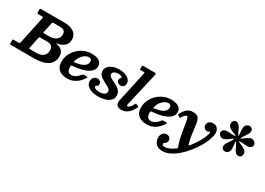

<svg xmlns="http://www.w3.org/2000/svg" viewBox="-51 -1828 4299 3118"><g transform="rotate(30 2099.0 -269.0)"><path d="M402 0H-18Q-35.5 0 -40.2 -3.8Q-45 -7.5 -45 -25.5V-77Q-45 -87 -42 -91Q-39 -95 -28.5 -95H59.5Q78.5 -95 83.8 -98.8Q89 -102.5 92.5 -118.5L201.5 -630.5Q205 -647.5 200.8 -651.2Q196.5 -655 174 -655H117Q99 -655 93.5 -659.5Q88 -664 88 -682.5V-727Q88 -742.5 93.8 -746.2Q99.5 -750 114.5 -750H542Q627.5 -750 683 -726.5Q738.5 -703 765.2 -662.8Q792 -622.5 792 -572.5Q792 -499 750.5 -457.8Q709 -416.5 634 -398.5Q619 -394.5 611 -394.8Q603 -395 603 -389.5Q603 -384 609.8 -384.2Q616.5 -384.5 631 -381Q692 -366 722 -330.8Q752 -295.5 752 -232.5Q752 -162.5 716.8 -110.2Q681.5 -58 604.5 -29Q527.5 0 402 0ZM349 -432.5H462Q497.5 -432.5 534.5 -447Q571.5 -461.5 596.8 -491Q622 -520.5 622 -565Q622 -609.5 598 -632.2Q574 -655 532 -655H396Q380 -655 377.5 -651.5Q375 -648 372.5 -635.5L334 -454Q331.5 -442.5 332.5 -437.5Q333.5 -432.5 349 -432.5ZM392 -95Q460 -95 499.2 -116.2Q538.5 -137.5 555.2 -170.2Q572 -203 572 -237.5Q572 -293 541.8 -317.8Q511.5 -342.5 462 -342.5H334.5Q318 -342.5 313.2 -338Q308.5 -333.5 305.5 -320L262.5 -118.5Q259 -104 262 -99.5Q265 -95 283.5 -95Z M822 -180Q822 -251.5 851.2 -315.5Q880.5 -379.5 931.2 -428.8Q982 -478 1047.2 -506.5Q1112.5 -535 1184 -535Q1279.5 -535 1328.2 -502Q1377 -469 1377 -407.5Q1377 -362 1352.8 -329.5Q1328.5 -297 1288.5 -274.5Q1248.5 -252 1199.8 -238Q1151 -224 1100.8 -216.5Q1050.5 -209 1007.5 -205.5Q994 -204.5 989.8 -198.2Q985.5 -192 985.5 -176.5Q985.5 -66.5 1066.5 -66.5Q1110.5 -66.5 1150.2 -93.5Q1190 -120.5 1217.5 -159.5Q1223 -167 1228 -170Q1233 -173 1247 -173H1292.5Q1310.5 -173 1314.2 -168.2Q1318 -163.5 1309.5 -150.5Q1283.5 -109 1245.2 -71Q1207 -33 1155.2 -9Q1103.5 15 1037 15Q977 15 928.2 -4.5Q879.5 -24 850.8 -66.8Q822 -109.5 822 -180ZM1017 -271.5Q1054 -276.5 1091.5 -285.8Q1129 -295 1160 -310.5Q1191 -326 1209.8 -350Q1228.5 -374 1228.5 -408Q1228.5 -462.5 1176.5 -462.5Q1126.5 -462.5 1077 -419Q1027.5 -375.5 1003 -297Q998 -281.5 1000 -275.8Q1002 -270 1017 -271.5Z M1723 -131.5Q1723 -156 1705 -173.8Q1687 -191.5 1658.8 -206.8Q1630.5 -222 1599 -237.5Q1567.5 -253 1539.2 -272.2Q1511 -291.5 1493 -317.5Q1475 -343.5 1475 -380Q1475 -423 1495.5 -452.8Q1516 -482.5 1549.8 -501.2Q1583.5 -520 1624.2 -528.5Q1665 -537 1705.5 -537Q1772 -537 1820.2 -517.8Q1868.5 -498.5 1894.5 -467.5Q1920.5 -436.5 1920.5 -401Q1920.5 -363.5 1900 -341.5Q1879.5 -319.5 1844 -319.5Q1814.5 -319.5 1792.8 -336.8Q1771 -354 1771 -380Q1771 -402 1777.2 -411.5Q1783.5 -421 1790 -425.8Q1796.5 -430.5 1796.5 -438.5Q1796.5 -454 1771.8 -461.8Q1747 -469.5 1723 -469.5Q1683.5 -469.5 1652.2 -453.2Q1621 -437 1621 -406Q1621 -382.5 1639.5 -365.2Q1658 -348 1687 -333.5Q1716 -319 1748.5 -303.2Q1781 -287.5 1810 -266.8Q1839 -246 1857.5 -216.8Q1876 -187.5 1876 -145.5Q1876 -101 1854 -70Q1832 -39 1794.5 -19.8Q1757 -0.5 1710.2 8.2Q1663.5 17 1614 17Q1547 17 1493.2 -1.2Q1439.5 -19.5 1408.2 -52.8Q1377 -86 1377 -131Q1377 -174.5 1402.8 -203.2Q1428.5 -232 1466 -232Q1497 -232 1518.8 -214.2Q1540.5 -196.5 1540.5 -167Q1540.5 -143 1529.2 -132.5Q1518 -122 1506.8 -116.8Q1495.5 -111.5 1495.5 -102.5Q1495.5 -81 1528.2 -68.5Q1561 -56 1600 -56Q1656.5 -56 1689.8 -76.5Q1723 -97 1723 -131.5Z M2245 -743 2102 -120Q2099.5 -110.5 2099.5 -101Q2099.5 -84.5 2115.5 -84.5Q2135 -84.5 2158 -109.2Q2181 -134 2199.5 -174.5Q2205 -186 2208.8 -188.8Q2212.5 -191.5 2225.5 -186L2256.5 -172.5Q2267 -168 2269 -164.5Q2271 -161 2266 -150.5Q2232 -74.5 2176.2 -28.5Q2120.5 17.5 2052 17.5Q2003.5 17.5 1977 -5Q1950.5 -27.5 1950.5 -68.5Q1950.5 -89 1956 -112.5L2077.5 -673Q2081 -688.5 2078.8 -694.2Q2076.5 -700 2056 -700H2009.5Q1997.5 -700 1993.5 -703Q1989.5 -706 1989.5 -717.5V-761Q1989.5 -772.5 1992.8 -776.2Q1996 -780 2007.5 -780H2213.5Q2243 -780 2246.5 -772.8Q2250 -765.5 2245 -743Z M2312.5 -180Q2312.5 -251.5 2341.8 -315.5Q2371 -379.5 2421.8 -428.8Q2472.5 -478 2537.8 -506.5Q2603 -535 2674.5 -535Q2770 -535 2818.8 -502Q2867.5 -469 2867.5 -407.5Q2867.5 -362 2843.2 -329.5Q2819 -297 2779 -274.5Q2739 -252 2690.2 -238Q2641.5 -224 2591.2 -216.5Q2541 -209 2498 -205.5Q2484.5 -204.5 2480.2 -198.2Q2476 -192 2476 -176.5Q2476 -66.5 2557 -66.5Q2601 -66.5 2640.8 -93.5Q2680.5 -120.5 2708 -159.5Q2713.5 -167 2718.5 -170Q2723.5 -173 2737.5 -173H2783Q2801 -173 2804.8 -168.2Q2808.5 -163.5 2800 -150.5Q2774 -109 2735.8 -71Q2697.5 -33 2645.8 -9Q2594 15 2527.5 15Q2467.5 15 2418.8 -4.5Q2370 -24 2341.2 -66.8Q2312.5 -109.5 2312.5 -180ZM2507.5 -271.5Q2544.5 -276.5 2582 -285.8Q2619.5 -295 2650.5 -310.5Q2681.5 -326 2700.2 -350Q2719 -374 2719 -408Q2719 -462.5 2667 -462.5Q2617 -462.5 2567.5 -419Q2518 -375.5 2493.5 -297Q2488.5 -281.5 2490.5 -275.8Q2492.5 -270 2507.5 -271.5Z M3431 -381Q3397.5 -381 3378.8 -403.2Q3360 -425.5 3360 -457.5Q3360 -495 3387.5 -518.5Q3415 -542 3459 -542Q3514 -542 3542.8 -506.5Q3571.5 -471 3571.5 -417.5Q3571.5 -366.5 3546.2 -296.8Q3521 -227 3476.2 -150.5Q3431.5 -74 3372.8 -0.8Q3314 72.5 3246.2 132Q3178.5 191.5 3107.5 227Q3036.5 262.5 2967.5 262.5Q2904 262.5 2866.8 238.8Q2829.5 215 2813.5 178.5Q2797.5 142 2797.5 103.5Q2797.5 57.5 2824.5 24Q2851.5 -9.5 2895.5 -9.5Q2927.5 -9.5 2950.2 9Q2973 27.5 2973 62Q2973 86 2964.5 99.5Q2956 113 2944.5 120.8Q2933 128.5 2924.5 134.8Q2916 141 2916 150.5Q2916 167.5 2927.2 177Q2938.5 186.5 2967 186.5Q3008.5 186.5 3054.5 165.2Q3100.5 144 3147 108.5Q3160 98 3160.8 93.2Q3161.5 88.5 3155 71.5Q3137 29 3123.2 -26.2Q3109.5 -81.5 3099 -140Q3088.5 -198.5 3080 -252.5Q3071.5 -306.5 3064.5 -347.8Q3057.5 -389 3050 -408.5Q3047 -416.5 3042.5 -423.8Q3038 -431 3025 -431Q3012 -431 2993.2 -413Q2974.5 -395 2955.5 -360Q2951.5 -352 2948.5 -349.5Q2945.5 -347 2936.5 -351L2900.5 -371.5Q2890 -376 2890.8 -379.8Q2891.5 -383.5 2896 -393.5Q2927.5 -460.5 2973 -498.8Q3018.5 -537 3083.5 -537Q3145.5 -537 3172.2 -514.5Q3199 -492 3211.5 -452.5Q3220 -425.5 3226.2 -379Q3232.5 -332.5 3239.2 -276Q3246 -219.5 3256 -161.2Q3266 -103 3282 -52.5Q3289 -28.5 3293.2 -30Q3297.5 -31.5 3310.5 -47.5Q3360.5 -109.5 3400 -173.8Q3439.5 -238 3462.5 -293.5Q3485.5 -349 3485.5 -384Q3485.5 -399 3478.5 -399Q3473 -399 3469.5 -394.5Q3466 -390 3458 -385.5Q3450 -381 3431 -381Z M3983 -484Q4009 -472 4035.2 -461.5Q4061.5 -451 4091.5 -432Q4129 -408 4134.5 -374.5Q4140 -341 4124.5 -314.5Q4110.5 -290 4082.2 -286Q4054 -282 4029.5 -300Q4008 -317 3994 -342.2Q3980 -367.5 3968 -395.2Q3956 -423 3940 -448Q3930 -463.5 3924.2 -468.8Q3918.5 -474 3921 -445Q3923 -416.5 3926.8 -388.2Q3930.5 -360 3929.5 -327.5Q3928 -283.5 3901.5 -261.8Q3875 -240 3844.5 -240Q3817.5 -240 3798.8 -261Q3780 -282 3784.5 -315Q3788 -342 3803 -366.8Q3818 -391.5 3836.2 -415.8Q3854.5 -440 3868 -466.5Q3878.5 -488.5 3876.8 -491.8Q3875 -495 3855.5 -482Q3831.5 -466 3809 -448.5Q3786.5 -431 3758 -415.5Q3719 -394.5 3686.8 -406.8Q3654.5 -419 3639.5 -445.5Q3625.5 -469.5 3635.2 -496Q3645 -522.5 3674.5 -535Q3700.5 -545.5 3730.2 -544.5Q3760 -543.5 3791.2 -539.8Q3822.5 -536 3853 -538.5Q3877 -541 3874.5 -544.5Q3872 -548 3856.5 -556.5Q3830.5 -569 3804.2 -579.2Q3778 -589.5 3748.5 -608Q3714 -629 3706.8 -664Q3699.5 -699 3715 -725.5Q3729 -750.5 3757.2 -754.2Q3785.5 -758 3810 -740Q3832.5 -722.5 3846.8 -695.8Q3861 -669 3873.8 -639.8Q3886.5 -610.5 3904 -585.5Q3911.5 -575 3916 -569.8Q3920.5 -564.5 3919 -586Q3917.5 -616.5 3913.2 -646.8Q3909 -677 3910.5 -712.5Q3911.5 -757 3938 -778.5Q3964.5 -800 3995.5 -800Q4022 -800 4041 -779Q4060 -758 4055.5 -725Q4051.5 -698 4036.8 -673.2Q4022 -648.5 4004 -624Q3986 -599.5 3972.5 -574Q3962.5 -554.5 3962.2 -548.8Q3962 -543 3981.5 -557Q4005.5 -573.5 4028.8 -591Q4052 -608.5 4082 -624.5Q4121 -645.5 4152.8 -633.2Q4184.5 -621 4200 -594.5Q4213.5 -570.5 4204 -544Q4194.5 -517.5 4165 -505Q4139.5 -494.5 4110.2 -495.2Q4081 -496 4050.5 -499.5Q4020 -503 3990.5 -501.5Q3965.5 -500 3965.2 -496.5Q3965 -493 3983 -484Z"/></g></svg>

Font: Besley*
Style: Bold Italic
Weight: 700
Italic angle: -13°
Designer: Owen Earl
Foundry: indestructible type*
Version: Version 2.000; ttfautohint (v1.8.3)